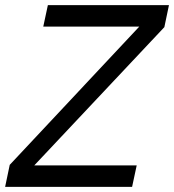

<svg xmlns="http://www.w3.org/2000/svg" viewBox="-24 -730 680 750"><path d="M-4 0 14 -86 520 -626H145L163 -710H636L618 -624L110 -84H510L492 0Z"/></svg>

Font: Geist Mono
Style: Italic
Weight: 400
Italic angle: -12°
Monospace: yes
Designer: Basement.studio, Andrés Briganti, Mateo Zaragoza
Foundry: Basement.studio, Vercel, Andrés Briganti, Guido Ferreyra, Mateo Zaragoza
Version: Version 1.500